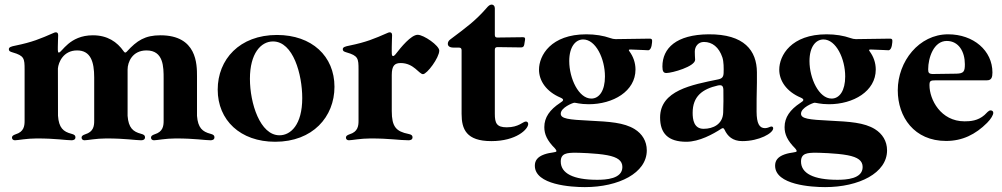

<svg xmlns="http://www.w3.org/2000/svg" viewBox="-20 -592 4285 821"><path d="M44 7.8C56.8 7.8 93 0 137.1 0C219.8 0 261.4 7.8 285.5 7.8C292.6 7.8 302.6 6 302.6 -5C302.6 -12.8 297.9 -16.7 285.5 -19.9C250.7 -28.8 231.5 -45.5 228 -97.3L227.6 -299C229.8 -325.3 250.7 -376.4 309.7 -376.4C367.9 -376.4 382.8 -327.4 382.8 -260.7V-75.3C382.8 -52.9 379.6 -28.4 344.5 -17.8C332.7 -13.8 328.8 -9.6 328.8 -3.6C328.8 3.6 334.2 7.8 341.6 7.8C354.4 7.8 390.6 0 434.7 0C517.4 0 558.9 7.8 583.1 7.8C590.2 7.8 600.1 6 600.1 -5C600.1 -12.8 595.5 -16.7 583.1 -19.9C548.7 -28.8 529.5 -45.5 525.6 -96.6V-294.7C525.6 -326 545.5 -376.4 606.5 -376.4C679.7 -376.4 679.7 -305.4 679.7 -255.7V-75.3C679.7 -52.9 676.5 -28.4 641.3 -17.8C629.6 -13.8 625.7 -9.6 625.7 -3.6C625.7 3.6 631 7.8 638.5 7.8C651.3 7.8 687.5 0 731.5 0C814.3 0 855.8 7.8 880 7.8C887.1 7.8 897 6 897 -5C897 -12.8 892.4 -16.7 880 -19.9C845.5 -28.8 826.3 -45.5 822.4 -96.6V-265.6C822.4 -316.8 822.4 -441.1 666.2 -441.1C600.5 -441.1 565.7 -419 522.4 -371.4C516.7 -365.4 513.5 -365.8 508.9 -372.5C480.8 -413 439.3 -441.1 377.1 -441.1C276.3 -441.1 245 -367.2 231.5 -367.2C228.3 -367.2 227.6 -371.4 227.3 -378.2V-391.3C227.3 -409.1 228.7 -433.2 228.7 -441.1C228.7 -449.9 225.5 -453.8 218.8 -453.8C215.2 -453.8 213.8 -453.1 208.8 -451C152 -426.1 118.6 -411.9 46.2 -397C28.4 -393.5 17.8 -390.6 17.8 -381.4C17.8 -373.6 23.1 -371.1 34.1 -367.9C83.8 -353.7 85.2 -341.6 85.2 -294.7V-75.3C85.2 -52.9 82 -28.4 46.9 -17.8C35.2 -13.8 31.2 -9.6 31.2 -3.6C31.2 3.6 36.6 7.8 44 7.8Z M1156.6 14.2C1317.1 14.2 1410.2 -92.3 1410.2 -220.9C1410.2 -351.6 1313.6 -442.5 1164.4 -442.5C1003.9 -442.5 910.9 -337.4 910.9 -208.8C910.9 -78.1 1007.5 14.2 1156.6 14.2ZM1048.7 -255C1048.7 -363.6 1095.5 -414.8 1147.4 -414.8C1234 -414.8 1272.4 -273.4 1272.4 -172.6C1272.4 -58.2 1222.7 -13.5 1175.1 -13.5C1092 -13.5 1048.7 -150.6 1048.7 -255Z M1471.9 7.8C1484.7 7.8 1521 0 1565 0C1647.7 0 1688.6 7.8 1726.9 7.8C1734 7.8 1744 6 1744 -5C1744 -12.8 1739.3 -16.7 1726.9 -19.2C1674 -29.8 1655.2 -49.7 1655.2 -117.2V-271.3C1655.2 -312.5 1668.7 -322.4 1693.5 -322.4C1749.6 -322.4 1771.7 -274.9 1788.7 -274.9C1805.8 -274.9 1858.3 -345.2 1858.3 -375.7C1858.3 -397 1792.3 -443.2 1766 -443.2C1737.6 -443.2 1693.5 -388.5 1673.7 -362.9C1668 -355.1 1663.7 -352.3 1660.9 -352.3C1653.8 -352.3 1655.2 -365.1 1655.2 -391.3C1655.2 -409.1 1656.6 -433.2 1656.6 -441.1C1656.6 -449.9 1653.4 -453.8 1646.7 -453.8C1643.1 -453.8 1641.7 -453.1 1636.7 -451C1579.9 -426.1 1546.5 -411.9 1474.1 -397C1456.3 -393.5 1445.7 -390.6 1445.7 -381.4C1445.7 -373.6 1451 -371.1 1462 -367.9C1511.7 -353.7 1513.1 -341.6 1513.1 -294.7V-75.3C1513.1 -52.9 1509.9 -28.4 1474.8 -17.8C1463.1 -13.8 1459.2 -9.6 1459.2 -3.6C1459.2 3.6 1464.5 7.8 1471.9 7.8Z M2081 11.4C2188.2 11.4 2238.6 -39.8 2238.6 -61.8C2238.6 -68.2 2234.4 -72.4 2228.7 -72.4C2215.9 -72.4 2198.9 -47.6 2147 -47.6C2103.7 -47.6 2095.9 -65.3 2095.9 -105.1V-379.3C2096.2 -387.4 2099.1 -390.3 2107.2 -390.6L2208.1 -389.2C2216.3 -389.6 2219.8 -392.4 2221.6 -400.6L2225.1 -421.9C2226.2 -430 2224.1 -432.9 2215.9 -432.9L2107.2 -431.5C2099.1 -431.5 2096.2 -434.3 2095.9 -442.5V-556.8C2095.9 -566.8 2089.5 -572.4 2082.4 -572.4C2074.6 -572.4 2068.2 -566.8 2060.4 -557.5C2012.1 -502.1 1972.3 -473.7 1906.2 -424C1899.1 -419 1894.9 -412.6 1894.9 -404.8C1894.9 -394.9 1902.7 -388.5 1919.7 -388.5H1942.5C1950.6 -388.1 1953.5 -385.3 1953.8 -377.1V-105.1C1953.8 -39.8 1973.7 11.4 2081 11.4Z M2480.8 208.1C2625.7 208.1 2745.7 147.7 2745.7 51.1C2745.7 11.4 2725.9 -19.9 2693.9 -39.8C2647.7 -68.2 2585.9 -71.7 2501.4 -76C2410.5 -80.3 2377.8 -84.5 2377.8 -105.8C2377.8 -132.1 2429 -152 2435.4 -152.7C2440.3 -153.4 2460.2 -146.3 2497.2 -146.3C2601.6 -146.3 2697.4 -201.7 2697.4 -294.7C2697.4 -323.9 2687.5 -350.5 2671.9 -371.8C2666.9 -378.6 2668 -380.3 2676.1 -380.3C2720.2 -378.9 2748.2 -377.1 2751.4 -377.1C2767.8 -377.1 2768.5 -414.1 2768.5 -417.6C2768.5 -423.3 2766.3 -426.8 2758.5 -426.8C2750.4 -426.8 2740.1 -426.8 2612.2 -424.7C2604 -425.1 2598 -426.1 2590.2 -429C2560 -439.6 2525.2 -445.3 2487.2 -445.3C2335.9 -445.3 2284.8 -355.1 2284.8 -294C2284.8 -246.4 2316.1 -200.3 2376.4 -174.7C2384.2 -171.2 2387.8 -168.3 2387.8 -164.8C2387.8 -160.5 2383.5 -157.7 2375 -152C2331 -122.9 2307.5 -90.2 2307.5 -48.3C2307.5 -17.8 2319.6 9.2 2353 42.6C2355.1 44.7 2359.4 51.1 2359.4 54C2359.4 61.1 2335.9 58.2 2307.5 68.2C2277.7 78.8 2267 95.2 2267 116.5C2267 198.9 2424 208.1 2480.8 208.1ZM2377.8 98.7C2377.8 63.2 2404.8 61.1 2441.8 61.1C2448.9 61.1 2528.4 62.5 2576.7 71.7C2621.4 80.3 2641.3 95.2 2641.3 122.2C2641.3 173.3 2570.3 176.8 2533.4 176.8C2431.1 176.8 2377.8 149.1 2377.8 98.7ZM2414.1 -331C2414.1 -392 2441.1 -423.3 2473.7 -423.3C2527.7 -423.3 2566.8 -340.9 2566.8 -264.9C2566.8 -204.5 2542.6 -170.5 2508.5 -170.5C2454.5 -170.5 2414.1 -256.4 2414.1 -331Z M2914.8 14.2C2970.2 14.2 3029.5 -18.8 3063.9 -41.2C3066.8 -43 3068.5 -44 3071 -44C3073.9 -44 3076.3 -41.5 3078.1 -37.6C3090.9 -9.6 3112.9 11.4 3154.1 11.4C3226.6 11.4 3286.2 -22.7 3286.2 -43.3C3286.2 -47.6 3283.7 -51.1 3278.4 -51.1C3273.4 -51.1 3263.5 -44 3251.4 -44C3226.6 -44 3215.6 -64.6 3215.2 -114.3C3214.8 -206 3217.3 -210.2 3216.6 -283.4C3215.9 -375 3163.4 -446.7 3009.2 -445.3C2872.2 -443.9 2812.5 -386.4 2812.5 -307.5C2812.5 -286.6 2817.5 -279.8 2829.5 -279.8C2853.7 -279.8 2952.4 -307.5 2952.4 -336.6C2952.1 -344.8 2950.6 -361.9 2951 -371.4C2951 -392.8 2965.2 -412.6 2990.1 -412.6C3025.6 -412.6 3054.3 -390.3 3068.9 -346.6C3074.9 -328.5 3074.9 -300.1 3074.2 -279.8C3073.5 -262.8 3067.5 -256 3050.8 -252.5C2938.6 -229.4 2802.6 -205.3 2802.6 -89.5C2802.6 -22 2836.6 14.2 2914.8 14.2ZM2941.8 -109.4C2941.8 -180.4 2983.3 -211.3 3050.1 -226.6C3066.8 -229.8 3072.4 -225.1 3073.2 -208.1C3073.9 -175.8 3073.5 -143.1 3072.4 -110.8C3070.7 -61.1 3029.8 -41.2 2988.6 -41.2C2946.7 -41.2 2941.8 -81.7 2941.8 -109.4Z M3508.2 208.1C3653.1 208.1 3773.1 147.7 3773.1 51.1C3773.1 11.4 3753.2 -19.9 3721.2 -39.8C3675.1 -68.2 3613.3 -71.7 3528.8 -76C3437.9 -80.3 3405.2 -84.5 3405.2 -105.8C3405.2 -132.1 3456.3 -152 3462.7 -152.7C3467.7 -153.4 3487.6 -146.3 3524.5 -146.3C3628.9 -146.3 3724.8 -201.7 3724.8 -294.7C3724.8 -323.9 3714.8 -350.5 3699.2 -371.8C3694.2 -378.6 3695.3 -380.3 3703.5 -380.3C3747.5 -378.9 3775.6 -377.1 3778.8 -377.1C3795.1 -377.1 3795.8 -414.1 3795.8 -417.6C3795.8 -423.3 3793.7 -426.8 3785.9 -426.8C3777.7 -426.8 3767.4 -426.8 3639.6 -424.7C3631.4 -425.1 3625.4 -426.1 3617.5 -429C3587.4 -439.6 3552.6 -445.3 3514.6 -445.3C3363.3 -445.3 3312.1 -355.1 3312.1 -294C3312.1 -246.4 3343.4 -200.3 3403.8 -174.7C3411.6 -171.2 3415.1 -168.3 3415.1 -164.8C3415.1 -160.5 3410.9 -157.7 3402.3 -152C3358.3 -122.9 3334.9 -90.2 3334.9 -48.3C3334.9 -17.8 3346.9 9.2 3380.3 42.6C3382.5 44.7 3386.7 51.1 3386.7 54C3386.7 61.1 3363.3 58.2 3334.9 68.2C3305 78.8 3294.4 95.2 3294.4 116.5C3294.4 198.9 3451.3 208.1 3508.2 208.1ZM3405.2 98.7C3405.2 63.2 3432.2 61.1 3469.1 61.1C3476.2 61.1 3555.8 62.5 3604 71.7C3648.8 80.3 3668.7 95.2 3668.7 122.2C3668.7 173.3 3597.7 176.8 3560.7 176.8C3458.5 176.8 3405.2 149.1 3405.2 98.7ZM3441.4 -331C3441.4 -392 3468.4 -423.3 3501.1 -423.3C3555 -423.3 3594.1 -340.9 3594.1 -264.9C3594.1 -204.5 3570 -170.5 3535.9 -170.5C3481.9 -170.5 3441.4 -256.4 3441.4 -331Z M4025.6 10.7C4095.2 10.7 4151.3 -17 4201 -66.8C4218 -83.8 4227.3 -100.9 4227.3 -109.4C4227.3 -115.1 4223.7 -120 4215.9 -120C4206.7 -120 4199.6 -109 4189.6 -100.1C4161.2 -75.3 4129.3 -73.2 4104.4 -73.2C4002.1 -73.2 3954.5 -166.9 3954.5 -227.3C3954.5 -245.7 3957.7 -248.6 3982.2 -248.6H4200.3C4219.5 -248.6 4223.7 -261.4 4223.7 -282C4223.7 -375.7 4142.8 -445.3 4034.1 -445.3C3909.8 -445.3 3818.9 -329.5 3818.9 -206C3818.9 -91.6 3889.2 10.7 4025.6 10.7ZM3948.9 -295.5C3948.9 -344.5 3972.3 -416.9 4028.4 -416.9C4079.5 -416.9 4105.8 -370.7 4105.8 -317.5C4105.8 -286.9 4101.6 -277.7 4069.6 -277C4034.8 -276.3 4003.9 -275.9 3972.3 -275.6C3951.3 -274.9 3948.9 -281.6 3948.9 -295.5Z"/></svg>

Font: Margiela Serif
Style: Bold
Weight: 700
Designer: Andreas Faust, Stefan Endress
Version: Version 1.002;FEAKit 1.0